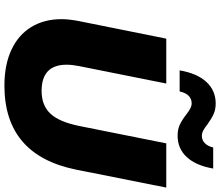

<svg xmlns="http://www.w3.org/2000/svg" viewBox="-82 -876 972 847"><g transform="rotate(90 403.5 -452.0)"><path d="M64 -238Q64 -270 72 -312L150 -700H348L271 -315Q265 -285 265 -260Q265 -150 381 -150Q444 -150 480.5 -188.5Q517 -227 535 -315L612 -700H807L728 -303Q664 14 357 14Q266 14 200 -16.5Q134 -47 99 -104Q64 -161 64 -238ZM485 -788Q468 -801 457 -806.5Q446 -812 435 -812Q415 -812 401.5 -798Q388 -784 383 -759H290Q303 -836 341 -877Q379 -918 436 -918Q463 -918 483.5 -908.5Q504 -899 529 -881Q544 -869 555.5 -863Q567 -857 579 -857Q598 -857 611.5 -870.5Q625 -884 630 -907H723Q710 -831 672.5 -790.5Q635 -750 578 -750Q550 -750 529 -760Q508 -770 485 -788Z"/></g></svg>

Font: Idrija
Style: Italic
Weight: 800
Italic angle: -11.3°
Designer: Julieta Ulanovsky
Foundry: Julieta Ulanovsky
Version: Version 7.200